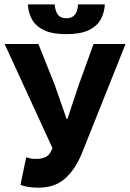

<svg xmlns="http://www.w3.org/2000/svg" viewBox="-20 -855 600 887"><path d="M157.6 12Q129.2 12 109.2 8.4Q89.2 4.7 74.6 -0.9L101.1 -128.5Q109.9 -125.5 120.1 -123.2Q130.4 -120.9 150.3 -120.9Q171.5 -120.9 187.8 -128.1Q204.1 -135.3 212.7 -150.9L222.5 -170.5L1.4 -651.8H157.4L233.3 -461.5L287.6 -305.7H291.6L343.4 -461.5L412.3 -651.8H560L358.8 -147.9Q328.9 -74 281.5 -31Q234.1 12 157.6 12ZM286.6 -697.2Q222.7 -697.2 184.5 -715Q146.3 -732.9 128.5 -764Q110.8 -795.2 108.8 -834.7H232.7Q234.7 -804.8 247.2 -787.7Q259.7 -770.6 286.6 -770.6Q313.4 -770.6 326.4 -787.7Q339.4 -804.8 340.4 -834.7H464.3Q462.3 -795.2 444.6 -764Q426.8 -732.9 388.6 -715Q350.4 -697.2 286.6 -697.2Z"/></svg>

Font: Source Sans Variable
Style: Regular
Weight: 200
Designer: Paul D. Hunt
Foundry: Adobe Systems Incorporated
Version: Version 3.006;hotconv 1.0.111;makeotfexe 2.5.65597